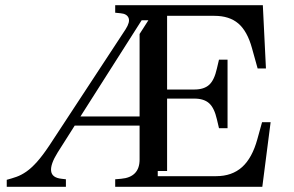

<svg xmlns="http://www.w3.org/2000/svg" viewBox="-20 -720 1135 740"><path d="M464 -607Q482 -635 475.5 -651Q469 -667 444 -669L424 -671V-700H993L1005 -456H973L951 -535Q933 -600 898.5 -629.5Q864 -659 806 -659H624V-375H729Q766 -375 786 -393Q806 -411 816 -456L824 -490H857V-226H824L816 -260Q806 -304 786 -322Q766 -340 729 -340H624V-61H588V-41H813Q874 -41 913 -76Q952 -111 972 -184L990 -249H1023L991 0H424V-29L447 -31Q482 -34 500 -52.5Q518 -71 518 -105V-236H268L202 -132Q174 -87 177 -61Q180 -35 217 -31L234 -29V0H6V-27Q25 -32 43.5 -38.5Q62 -45 81.5 -58.5Q101 -72 122.5 -96Q144 -120 170 -159ZM526 -642 290 -271H518V-589L552 -642Z"/></svg>

Font: Redaction
Style: Regular
Weight: 400
Designer: Jeremy Mickel / Forest Young
Foundry: MCKL
Version: Version 2.001; Redaction